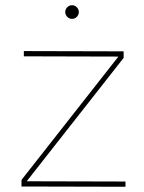

<svg xmlns="http://www.w3.org/2000/svg" viewBox="-20 -712 550 733"><path d="M236.5 -684Q244 -692 255 -692Q266 -692 273.5 -684Q281 -676 281 -666Q281 -656 273.5 -648Q266 -640 255 -640Q244 -640 236.5 -648Q229 -656 229 -666Q229 -676 236.5 -684ZM71 -517 452 -516V-491L82 -20L459 -19V1L62 0V-25L432 -496L71 -497Z"/></svg>

Font: Montserrat arm Thin
Style: Regular
Weight: 250
Designer: Julieta Ulanovsky
Foundry: Julieta Ulanovsky
Version: Version 6.000;PS 006.000;hotconv 1.0.88;makeotf.lib2.5.64775